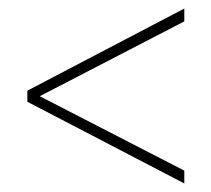

<svg xmlns="http://www.w3.org/2000/svg" viewBox="-20 -546 493 449"><path d="M44 -308 411 -117V-147L73 -321L411 -496V-526L44 -334Z"/></svg>

Font: Noto Sans Devanagari Condensed Thin
Style: Regular
Weight: 100
Width: 3
Designer: Jelle Bosma - Monotype Design Team
Foundry: Monotype Imaging Inc.
Version: Version 2.004